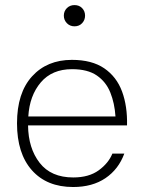

<svg xmlns="http://www.w3.org/2000/svg" viewBox="-20 -730 560 755"><path d="M90.3 -236.8Q91.3 -147 136 -89.6Q180.7 -32.2 268.1 -32.2Q329.6 -32.2 368.2 -60.3Q406.7 -88.4 421.9 -126H468.8Q446.3 -64.5 394.8 -29.5Q343.3 5.4 267.6 5.4Q164.1 5.4 105.5 -60.5Q46.9 -126.5 46.9 -245.1Q46.9 -364.7 106 -429.7Q165 -494.6 262.7 -494.6Q341.3 -494.6 389.9 -461.4Q438.5 -428.2 460 -370.1Q481.4 -312 479.5 -236.8ZM91.3 -272H434.1Q430.7 -324.2 413.8 -366.2Q397 -408.2 360.8 -433.1Q324.7 -458 263.2 -458Q184.6 -458 140.4 -406Q96.2 -354 91.3 -272ZM231 -668.5Q231 -686 242.9 -698Q254.9 -710 272.9 -710Q291.5 -710 303 -698Q314.5 -686 314.5 -668.5Q314.5 -651.4 303 -638.9Q291.5 -626.5 272.9 -626.5Q254.9 -626.5 242.9 -638.9Q231 -651.4 231 -668.5Z"/></svg>

Font: Estedad-FD ExtraLight
Style: Regular
Weight: 200
Designer: Amin Abedi
Version: Version 7.3